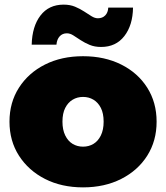

<svg xmlns="http://www.w3.org/2000/svg" viewBox="-20 -800 718 830"><path d="M339 10Q246 10 174.5 -26.5Q103 -63 62 -127Q21 -191 21 -274Q21 -357 62 -421Q103 -485 174.5 -521Q246 -557 339 -557Q432 -557 504 -521Q576 -485 616.5 -421Q657 -357 657 -274Q657 -191 616.5 -127Q576 -63 504 -26.5Q432 10 339 10ZM339 -166Q364 -166 384 -178Q404 -190 416 -214.5Q428 -239 428 -274Q428 -310 416 -333.5Q404 -357 384 -369Q364 -381 339 -381Q314 -381 294 -369Q274 -357 262 -333.5Q250 -310 250 -274Q250 -239 262 -214.5Q274 -190 294 -178Q314 -166 339 -166ZM417 -597Q389 -597 367.5 -606Q346 -615 328.5 -626.5Q311 -638 297 -647Q283 -656 269 -656Q250 -656 238 -643Q226 -630 224 -607H117Q119 -686 155 -733Q191 -780 255 -780Q283 -780 304.5 -771Q326 -762 343.5 -750.5Q361 -739 375.5 -730Q390 -721 403 -721Q423 -721 435 -733.5Q447 -746 448 -767H555Q554 -691 517.5 -644Q481 -597 417 -597Z"/></svg>

Font: MOST Montserrat Black
Style: Regular
Weight: 900
Designer: Julieta Ulanovsky
Foundry: Julieta Ulanovsky
Version: Version 8.000;March 11, 2024;FontCreator 15.0.0.2926 64-bit